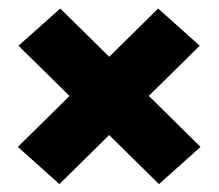

<svg xmlns="http://www.w3.org/2000/svg" viewBox="-20 -538 526 462"><path d="M462.5 -184.5 362.5 -95 24.5 -428 125 -517.5ZM23 -184.5 360.5 -517.5 460.5 -428 123 -95Z"/></svg>

Font: Anek Latin ExtraBold
Style: Regular
Weight: 800
Designer: Yesha Goshar
Foundry: Ek Type
Version: Version 1.003